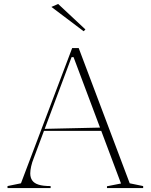

<svg xmlns="http://www.w3.org/2000/svg" viewBox="-20 -951 762 971"><path d="M18 0V-10L86 -24L345 -708H378L636 -24L704 -10V0H521V-9L592 -23L352 -662H342L151 -152Q142 -130 137.5 -109.5Q133 -89 133 -74Q133 -53 143 -38.5Q153 -24 175.5 -17Q198 -10 236 -10V0ZM192 -289V-299L498 -306V-289ZM403 -793 240 -916 274 -931 412 -802Z"/></svg>

Font: Kalnia Thin ExtraLight
Style: Regular
Weight: 250
Version: Version 1.105